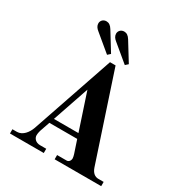

<svg xmlns="http://www.w3.org/2000/svg" viewBox="-214 -1102 1183 1254"><g transform="rotate(30 377.0 -475.0)"><path d="M184 -912C184 -894 194 -879 211 -866L336 -762L356 -780L271 -918C257 -941 242 -950 224 -950C200 -950 184 -932 184 -912ZM318 -912C318 -894 328 -879 345 -866L470 -762L490 -780L405 -918C391 -941 376 -950 358 -950C334 -950 318 -932 318 -912ZM245 -226 339 -501 430 -226ZM44 0H299V-32H252C219 -32 200 -55 200 -77C200 -90 204 -110 211 -128L232 -189H442L474 -93C477 -84 480 -70 480 -64C480 -47 469 -32 453 -32H381V0H732V-32H692C666 -32 645 -48 633 -83L419 -730H377L166 -113C152 -73 121 -32 78 -32H44Z"/></g></svg>

Font: Old Standard
Style: Bold
Weight: 700
Designer: Alexey Kryukov <alexios@thessalonica.org.ru>
Version: Version 2.0.2